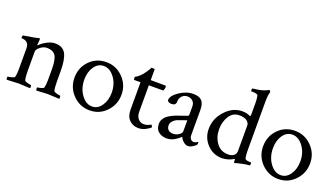

<svg xmlns="http://www.w3.org/2000/svg" viewBox="-60 -1150 2852 1629"><g transform="rotate(20 1365.5 -335.5)"><path d="M314.5 -427.7Q382.8 -427.7 410.2 -378.9Q437.5 -330.1 437.5 -220.7V-131.8Q437.5 -75.2 445.3 -44.9Q447.3 -38.1 470.7 -31.7Q494.1 -25.4 503.9 -25.4Q506.8 -25.4 507.8 -13.7Q508.8 -2 506.8 2.9Q409.2 -2 402.3 -2Q400.4 -2 299.8 2.9Q295.9 -1 295.9 -13.2Q295.9 -25.4 299.8 -25.4Q311.5 -25.4 332.5 -31.7Q353.5 -38.1 355.5 -44.9Q362.3 -73.2 362.3 -113.3V-210.9Q362.3 -301.8 338.9 -335Q315.4 -368.2 262.7 -368.2Q231.4 -368.2 202.6 -345.2Q173.8 -322.3 173.8 -303.7V-131.8Q173.8 -75.2 181.6 -44.9Q183.6 -38.1 207 -31.7Q230.5 -25.4 240.2 -25.4Q243.2 -25.4 244.1 -13.7Q245.1 -2 243.2 2.9Q145.5 -2 138.7 -2Q132.8 -2 32.2 2.9Q28.3 -1 28.3 -13.2Q28.3 -25.4 32.2 -25.4Q43.9 -25.4 66.9 -31.7Q89.8 -38.1 91.8 -44.9Q98.6 -73.2 98.6 -113.3V-297.9Q98.6 -335.9 85 -350.6Q75.2 -362.3 61 -366.7Q46.9 -371.1 37.6 -371.1Q28.3 -371.1 28.3 -373Q28.3 -396.5 34.2 -397.5Q137.7 -413.1 168.9 -422.9Q169.9 -422.9 171.9 -423.3Q173.8 -423.8 173.8 -423.8Q177.7 -423.8 178.7 -415.5Q179.7 -407.2 178.7 -403.3Q174.8 -376 174.8 -364.3Q174.8 -360.4 176.8 -360.4Q177.7 -360.4 179.7 -362.3Q202.1 -385.7 240.7 -406.7Q279.3 -427.7 314.5 -427.7Z M767.6 -388.7Q715.8 -388.7 683.1 -341.3Q650.4 -293.9 650.4 -225.6Q650.4 -145.5 691.9 -88.4Q733.4 -31.2 789.1 -31.2Q840.8 -31.2 874 -80.1Q907.2 -128.9 907.2 -197.3Q907.2 -276.4 865.2 -332.5Q823.2 -388.7 767.6 -388.7ZM778.3 -426.8Q866.2 -426.8 928.7 -363.3Q991.2 -299.8 991.2 -210.9Q991.2 -121.1 930.2 -57.1Q869.1 6.8 780.3 6.8Q691.4 6.8 628.9 -57.1Q566.4 -121.1 566.4 -210.9Q566.4 -301.8 627 -364.3Q687.5 -426.8 778.3 -426.8Z M1106.4 -365.2H1049.8Q1044.9 -365.2 1044.9 -385.7Q1044.9 -391.6 1045.9 -392.6Q1074.2 -405.3 1107.4 -444.3Q1118.2 -457 1128.4 -473.1Q1138.7 -489.3 1145.5 -501Q1152.3 -512.7 1152.3 -513.7Q1181.6 -513.7 1181.6 -508.8V-412.1Q1207 -412.1 1258.8 -411.6Q1310.5 -411.1 1313.5 -411.1Q1321.3 -411.1 1321.3 -402.3Q1321.3 -384.8 1311.5 -365.2H1181.6V-126Q1181.6 -86.9 1201.7 -63.5Q1221.7 -40 1253.9 -40Q1283.2 -40 1314.5 -58.6Q1317.4 -60.5 1323.2 -50.3Q1329.1 -40 1328.1 -39.1Q1313.5 -23.4 1283.2 -8.3Q1252.9 6.8 1220.7 6.8Q1171.9 6.8 1139.2 -25.4Q1106.4 -57.6 1106.4 -117.2Z M1589.8 -97.7V-198.2Q1582 -194.3 1551.8 -184.6Q1521.5 -174.8 1504.4 -167.5Q1487.3 -160.2 1471.2 -143.1Q1455.1 -126 1455.1 -103.5Q1455.1 -77.1 1471.7 -63Q1488.3 -48.8 1514.6 -48.8Q1541 -48.8 1565.4 -64.9Q1589.8 -81.1 1589.8 -97.7ZM1563.5 -425.8Q1617.2 -425.8 1640.6 -399.9Q1664.1 -374 1664.1 -316.4V-90.8Q1664.1 -70.3 1674.8 -56.6Q1685.5 -43 1704.1 -43Q1717.8 -43 1738.3 -56.6Q1742.2 -56.6 1742.2 -48.8Q1742.2 -36.1 1737.3 -28.3Q1697.3 5.9 1668.9 5.9Q1646.5 5.9 1626 -12.7Q1605.5 -31.2 1597.7 -51.8Q1596.7 -51.8 1590.3 -45.4Q1584 -39.1 1573.2 -30.8Q1562.5 -22.5 1548.3 -13.7Q1534.2 -4.9 1515.1 1Q1496.1 6.8 1476.6 6.8Q1431.6 6.8 1402.3 -17.1Q1373 -41 1373 -88.9Q1373 -110.4 1383.8 -129.4Q1394.5 -148.4 1409.2 -160.6Q1423.8 -172.9 1449.2 -185.5Q1474.6 -198.2 1492.7 -204.6Q1510.7 -210.9 1540 -220.7Q1569.3 -230.5 1581.1 -235.4Q1589.8 -238.3 1589.8 -250V-323.2Q1589.8 -354.5 1570.3 -371.6Q1550.8 -388.7 1523.4 -388.7Q1494.1 -388.7 1474.6 -368.7Q1455.1 -348.6 1455.1 -316.4Q1455.1 -282.2 1415 -282.2Q1387.7 -282.2 1377 -300.8Q1377 -342.8 1438.5 -384.3Q1500 -425.8 1563.5 -425.8Z M1990.2 -388.7Q1933.6 -388.7 1901.4 -337.9Q1869.1 -287.1 1869.1 -219.7Q1869.1 -148.4 1907.2 -96.2Q1945.3 -43.9 2012.7 -43.9Q2045.9 -43.9 2064.5 -59.1Q2083 -74.2 2083 -99.6V-332Q2083 -352.5 2061 -370.6Q2039.1 -388.7 1990.2 -388.7ZM2002.9 -429.7Q2044.9 -429.7 2076.2 -413.1Q2083 -413.1 2083 -430.7V-536.1Q2083 -569.3 2077.1 -598.6Q2072.3 -614.3 2027.3 -614.3H2018.6Q2012.7 -614.3 2012.7 -625Q2012.7 -640.6 2018.6 -640.6Q2047.9 -643.6 2072.8 -648.4Q2097.7 -653.3 2111.8 -658.2Q2126 -663.1 2135.7 -667.5Q2145.5 -671.9 2150.4 -674.8L2154.3 -677.7H2156.2Q2160.2 -677.7 2164.1 -672.4Q2168 -667 2168.9 -662.1Q2158.2 -630.9 2158.2 -577.1V-137.7Q2158.2 -90.8 2164.1 -63.5Q2166 -56.6 2174.8 -52.7Q2183.6 -48.8 2192.9 -47.9Q2202.1 -46.9 2210.9 -46.9L2219.7 -45.9Q2222.7 -44.9 2222.7 -34.2Q2222.7 -19.5 2216.8 -19.5Q2202.1 -18.6 2184.1 -15.6Q2166 -12.7 2149.9 -9.3Q2133.8 -5.9 2120.1 -2.4Q2106.4 1 2097.7 3.9L2088.9 5.9Q2083 5.9 2083 -10.7V-22.5Q2083 -28.3 2079.1 -26.4Q2024.4 3.9 1975.6 3.9Q1894.5 3.9 1839.8 -53.7Q1785.2 -111.3 1785.2 -191.4Q1785.2 -286.1 1852.1 -357.9Q1918.9 -429.7 2002.9 -429.7Z M2470.7 -388.7Q2418.9 -388.7 2386.2 -341.3Q2353.5 -293.9 2353.5 -225.6Q2353.5 -145.5 2395 -88.4Q2436.5 -31.2 2492.2 -31.2Q2543.9 -31.2 2577.1 -80.1Q2610.4 -128.9 2610.4 -197.3Q2610.4 -276.4 2568.4 -332.5Q2526.4 -388.7 2470.7 -388.7ZM2481.4 -426.8Q2569.3 -426.8 2631.8 -363.3Q2694.3 -299.8 2694.3 -210.9Q2694.3 -121.1 2633.3 -57.1Q2572.3 6.8 2483.4 6.8Q2394.5 6.8 2332 -57.1Q2269.5 -121.1 2269.5 -210.9Q2269.5 -301.8 2330.1 -364.3Q2390.6 -426.8 2481.4 -426.8Z"/></g></svg>

Font: Crimson Text
Style: Regular
Weight: 400
Version: Version 0.13